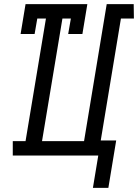

<svg xmlns="http://www.w3.org/2000/svg" viewBox="-20 -755 670 932"><path d="M431 157 457 0H42V-70H104L203 -665H161L148 -590H80L104 -735H404L380 -590H311L324 -665H283L184 -70H388L498 -735H629L630 -665H567L469 -73H544L506 157Z"/></svg>

Font: Iosevka HT Extended
Style: Italic
Weight: 400
Width: 7
Italic angle: -9°
Monospace: yes
Designer: Belleve Invis
Foundry: Belleve Invis
Version: Version 32.3.0; ttfautohint (v1.8.4)